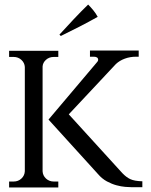

<svg xmlns="http://www.w3.org/2000/svg" viewBox="-20 -822 664 843"><path d="M517 -62Q534 -44 552 -35.5Q570 -27 605 -26V0H559Q548 0 530 -1.5Q512 -3 491.5 -8.5Q471 -14 449.5 -25.5Q428 -37 410 -58L193 -297L406 -549Q411 -554 411 -559Q411 -573 392 -573H375V-600H589V-573H577Q551 -573 528 -564.5Q505 -556 489 -541L282 -320ZM167 -70Q168 -51 182 -38Q196 -25 216 -25H236V1H20V-25H40Q60 -25 74 -38Q88 -51 89 -70V-528Q88 -546 74 -559Q60 -572 40 -572H20V-599H236V-572H216Q196 -572 182 -559.5Q168 -547 167 -530ZM241 -670Q273 -705 304 -738Q335 -771 367 -802Q379 -790 390 -776.5Q401 -763 409 -748Q368 -725 328 -704.5Q288 -684 247 -664Z"/></svg>

Font: Constantine
Style: Regular
Weight: 400
Designer: Dukom Design
Version: Version 1.001;PS 001.001;hotconv 1.0.56;makeotf.lib2.0.21325